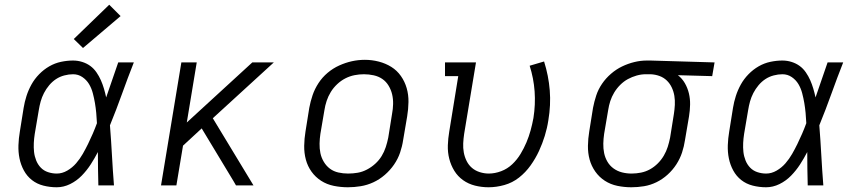

<svg xmlns="http://www.w3.org/2000/svg" viewBox="-20 -784 3640 812"><path d="M220 8Q191 8 163.5 1Q136 -6 115 -22.5Q94 -39 81 -63Q68 -87 62.5 -114Q57 -141 58 -170Q59 -199 64 -228L80 -328Q84 -353 92 -378Q100 -403 113 -426.5Q126 -450 145.5 -470Q165 -490 188.5 -503.5Q212 -517 238 -522.5Q264 -528 289 -528Q309 -528 328 -522Q347 -516 362 -505Q377 -494 388 -478Q399 -462 406.5 -445Q414 -428 419.5 -409.5Q425 -391 429 -372Q442 -409 454.5 -446Q467 -483 480 -520H546Q520 -454 496 -387Q472 -320 445 -254Q450 -191 453.5 -127Q457 -63 462 0H396Q395 -35 394.5 -70Q394 -105 394 -141Q380 -114 363.5 -88.5Q347 -63 325.5 -41Q304 -19 276.5 -5.5Q249 8 220 8ZM220 -50Q243 -50 264.5 -62.5Q286 -75 302 -93.5Q318 -112 330 -133Q342 -154 352.5 -175.5Q363 -197 372.5 -219Q382 -241 390 -263Q389 -285 387 -306.5Q385 -328 381.5 -348.5Q378 -369 372.5 -390Q367 -411 356.5 -428.5Q346 -446 328.5 -458Q311 -470 289 -470Q271 -470 252 -465Q233 -460 217 -449.5Q201 -439 188 -423.5Q175 -408 166 -390.5Q157 -373 152 -355Q147 -337 144 -318L127 -218Q124 -199 123 -179.5Q122 -160 124 -141.5Q126 -123 133 -105.5Q140 -88 152.5 -75Q165 -62 183 -56Q201 -50 220 -50ZM331 -581 292 -619 442 -764 490 -716Z M661 0 747 -520H812L770 -266L1047 -520H1138L880 -284L1052 0H978L967 -19L833 -241L754 -168L726 0Z M1451 8Q1421 8 1391.5 2Q1362 -4 1338 -19.5Q1314 -35 1297.5 -58Q1281 -81 1273.5 -109Q1266 -137 1266.5 -167.5Q1267 -198 1272 -228L1288 -328Q1293 -355 1302 -381.5Q1311 -408 1327 -432.5Q1343 -457 1365.5 -476Q1388 -495 1414.5 -507Q1441 -519 1468 -525Q1495 -531 1523 -531Q1553 -531 1582 -523.5Q1611 -516 1635 -501Q1659 -486 1675.5 -462.5Q1692 -439 1700 -411Q1708 -383 1707.5 -352.5Q1707 -322 1702 -292L1685 -192Q1681 -165 1672 -138.5Q1663 -112 1646.5 -88Q1630 -64 1607.5 -44.5Q1585 -25 1559 -13Q1533 -1 1505.5 3.5Q1478 8 1451 8ZM1452 -50Q1473 -50 1493 -53.5Q1513 -57 1532 -67Q1551 -77 1567 -91.5Q1583 -106 1594 -124Q1605 -142 1611.5 -162Q1618 -182 1622 -202L1638 -302Q1642 -323 1642.5 -344Q1643 -365 1638.5 -384.5Q1634 -404 1623.5 -421.5Q1613 -439 1597 -450Q1581 -461 1560.5 -465.5Q1540 -470 1519 -470Q1499 -470 1479 -466Q1459 -462 1440.5 -452.5Q1422 -443 1406 -428Q1390 -413 1379 -395Q1368 -377 1361.5 -357.5Q1355 -338 1352 -318L1335 -218Q1332 -198 1331.5 -177Q1331 -156 1335 -136.5Q1339 -117 1349.5 -99.5Q1360 -82 1375.5 -70.5Q1391 -59 1411 -54.5Q1431 -50 1452 -50Z M2046 8Q2017 8 1989 1Q1961 -6 1938.5 -22Q1916 -38 1901.5 -61.5Q1887 -85 1880 -112.5Q1873 -140 1874 -169.5Q1875 -199 1880 -228L1918 -462H1862V-520H1993L1943 -218Q1940 -198 1939 -178Q1938 -158 1941.5 -139Q1945 -120 1953.5 -103Q1962 -86 1976 -74Q1990 -62 2009 -56Q2028 -50 2047 -50Q2073 -50 2099.5 -60Q2126 -70 2146.5 -89.5Q2167 -109 2181.5 -133Q2196 -157 2206.5 -182Q2217 -207 2224 -232.5Q2231 -258 2236 -285Q2245 -342 2241 -397.5Q2237 -453 2220 -506L2281 -524Q2300 -464 2305 -402Q2310 -340 2299 -275Q2294 -242 2284 -209.5Q2274 -177 2259.5 -145.5Q2245 -114 2224 -84.5Q2203 -55 2175 -33Q2147 -11 2113 -1.5Q2079 8 2046 8Z M2650 8Q2620 8 2591 2Q2562 -4 2538 -19.5Q2514 -35 2497.5 -58.5Q2481 -82 2473.5 -109.5Q2466 -137 2466.5 -167.5Q2467 -198 2472 -228L2488 -328Q2493 -354 2501.5 -380Q2510 -406 2526 -429.5Q2542 -453 2564 -472Q2586 -491 2611 -503Q2636 -515 2662.5 -521.5Q2689 -528 2716 -528Q2720 -528 2723.5 -528Q2727 -528 2731 -528L3002 -520L2992 -462L2847 -466Q2865 -452 2876.5 -432Q2888 -412 2893.5 -389Q2899 -366 2898.5 -341.5Q2898 -317 2894 -292L2877 -192Q2873 -165 2864.5 -139Q2856 -113 2840.5 -89Q2825 -65 2803.5 -45.5Q2782 -26 2756.5 -13.5Q2731 -1 2704 3.5Q2677 8 2650 8ZM2651 -50Q2671 -50 2691 -54Q2711 -58 2729 -68Q2747 -78 2762 -93Q2777 -108 2787.5 -126Q2798 -144 2804 -163Q2810 -182 2814 -202L2830 -302Q2833 -321 2834 -340.5Q2835 -360 2832 -378.5Q2829 -397 2821 -414Q2813 -431 2800 -443.5Q2787 -456 2769.5 -462.5Q2752 -469 2732 -470H2722Q2719 -470 2716.5 -470Q2714 -470 2711 -470Q2692 -470 2672.5 -464.5Q2653 -459 2635.5 -449.5Q2618 -440 2603 -425Q2588 -410 2577.5 -392.5Q2567 -375 2561 -356.5Q2555 -338 2552 -318L2535 -218Q2532 -198 2531.5 -177Q2531 -156 2535 -136.5Q2539 -117 2549 -100Q2559 -83 2575 -71.5Q2591 -60 2610.5 -55Q2630 -50 2651 -50Z M3220 8Q3191 8 3163.5 1Q3136 -6 3115 -22.5Q3094 -39 3081 -63Q3068 -87 3062.5 -114Q3057 -141 3058 -170Q3059 -199 3064 -228L3080 -328Q3084 -353 3092 -378Q3100 -403 3113 -426.5Q3126 -450 3145.5 -470Q3165 -490 3188.5 -503.5Q3212 -517 3238 -522.5Q3264 -528 3289 -528Q3309 -528 3328 -522Q3347 -516 3362 -505Q3377 -494 3388 -478Q3399 -462 3406.5 -445Q3414 -428 3419.5 -409.5Q3425 -391 3429 -372Q3442 -409 3454.5 -446Q3467 -483 3480 -520H3546Q3520 -454 3496 -387Q3472 -320 3445 -254Q3450 -191 3453.5 -127Q3457 -63 3462 0H3396Q3395 -35 3394.5 -70Q3394 -105 3394 -141Q3380 -114 3363.5 -88.5Q3347 -63 3325.5 -41Q3304 -19 3276.5 -5.5Q3249 8 3220 8ZM3220 -50Q3243 -50 3264.5 -62.5Q3286 -75 3302 -93.5Q3318 -112 3330 -133Q3342 -154 3352.5 -175.5Q3363 -197 3372.5 -219Q3382 -241 3390 -263Q3389 -285 3387 -306.5Q3385 -328 3381.5 -348.5Q3378 -369 3372.5 -390Q3367 -411 3356.5 -428.5Q3346 -446 3328.5 -458Q3311 -470 3289 -470Q3271 -470 3252 -465Q3233 -460 3217 -449.5Q3201 -439 3188 -423.5Q3175 -408 3166 -390.5Q3157 -373 3152 -355Q3147 -337 3144 -318L3127 -218Q3124 -199 3123 -179.5Q3122 -160 3124 -141.5Q3126 -123 3133 -105.5Q3140 -88 3152.5 -75Q3165 -62 3183 -56Q3201 -50 3220 -50Z"/></svg>

Font: Iosevka Etoile Light Oblique
Style: Regular
Weight: 300
Italic angle: -9°
Designer: Belleve Invis
Foundry: Belleve Invis
Version: Version 15.5.2; ttfautohint (v1.8.4)